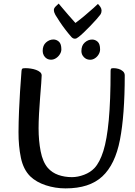

<svg xmlns="http://www.w3.org/2000/svg" viewBox="-20 -1029 746 1062"><path d="M342.5 13Q285.6 13 233.1 -4.3Q180.5 -21.6 147.3 -53.6Q109.1 -91.6 95.6 -156.3Q82.1 -221 82.4 -298Q82.7 -356.1 85.2 -414.5Q87.7 -473 90.8 -521.7Q94 -570.5 96.5 -601.6Q99 -632.7 99 -636.7Q99.6 -645.3 102.8 -648.6Q106 -652 121 -652Q134.7 -652 150 -649.7Q165.3 -647.5 179 -642.6Q192.8 -637.7 201.6 -630.1Q210.5 -622.5 210.5 -611.8Q210.5 -600.9 208 -567.6Q205.5 -534.4 201.9 -490.1Q198.4 -445.9 195.9 -400.3Q193.4 -354.6 193.4 -319.4Q193.4 -251.1 204.9 -192.1Q216.4 -133.2 244.4 -100.4Q268.3 -73.3 303 -61.3Q337.7 -49.2 377.8 -49.2Q410.5 -49.2 445.1 -62.3Q479.6 -75.3 502.5 -99.4Q531.8 -130.8 551.7 -193.8Q571.5 -256.8 581.6 -364.8Q591.7 -472.7 591.7 -636.7Q591.7 -645.3 594.2 -648.6Q596.8 -652 607.8 -652Q621.6 -652 635.8 -648Q649.9 -643.9 659.9 -634.8Q670 -625.7 670 -611.8Q670 -392.8 643.5 -255.8Q617 -118.9 545.7 -52.9Q509.8 -19.8 459.4 -3.4Q409 13 342.5 13ZM479.2 -698.5Q465.1 -698.5 454.2 -704.8Q443.3 -711.1 436.8 -722.3Q430.3 -733.6 430.3 -746.8Q430.3 -777.7 449 -794Q467.6 -810.3 489.8 -810.3Q506.3 -810.3 520 -798.3Q533.6 -786.3 533.6 -755.6Q533.6 -741.6 525.6 -728.1Q517.7 -714.7 505.1 -706.6Q492.5 -698.5 479.2 -698.5ZM262.8 -698.8Q249.1 -698.8 238.6 -705.1Q228.2 -711.4 222.2 -722.6Q216.1 -733.9 216.1 -747.1Q216.1 -778 234.7 -794.3Q253.4 -810.6 275.6 -810.6Q292.1 -810.6 305.8 -798.6Q319.4 -786.6 319.4 -755.9Q319.4 -741.9 310.8 -728.5Q302.2 -715 289.2 -706.9Q276.2 -698.8 262.8 -698.8ZM394 -815Q389.5 -815 385.2 -816.8Q380.9 -818.5 375.5 -823.8Q358.9 -842.5 341.6 -865.2Q324.2 -887.9 309.8 -909.8Q295.3 -931.8 286.5 -946.4Q282.8 -952.7 280.4 -960Q278 -967.4 278 -974.4Q278 -983 287.4 -992.9Q296.8 -1002.7 304.6 -1009.2Q307.4 -1006 323.5 -986.6Q339.5 -967.2 360.5 -943.3Q381.4 -919.4 397.2 -902Q422.5 -920.5 449.7 -943.5Q476.9 -966.6 497.5 -984.9Q518.1 -1003.3 521.6 -1007.2Q529.1 -999.9 535.5 -990.4Q541.8 -980.8 541.8 -970.1Q541.8 -964.9 540.2 -959.2Q538.5 -953.5 534.7 -947.6Q529.4 -940 514.1 -922.8Q498.8 -905.6 479.3 -885.2Q459.8 -864.8 441.9 -848.1Q424.1 -831.3 413.7 -823.8Q406.9 -818.5 403 -816.8Q399.1 -815 394 -815Z"/></svg>

Font: Briem Hand Thin
Style: Regular
Weight: 100
Designer: Gunnlaugur SE Briem, Eben Sorkin
Foundry: Sorkin Type Co.
Version: Version 1.003